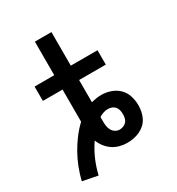

<svg xmlns="http://www.w3.org/2000/svg" viewBox="-192 -857 984 1065"><g transform="rotate(-30 300.0 -325.0)"><path d="M127 85 30 66Q40 25 55 -14Q70 -53 90.5 -89.5Q111 -126 136 -159.5Q161 -193 192 -222V-428H66V-520H192V-735H298V-520H469V-428H298V-286Q314 -290 330 -292.5Q346 -295 362 -295Q392 -295 421.5 -285Q451 -275 472.5 -254Q494 -233 503.5 -203.5Q513 -174 513 -143Q513 -123 509 -102.5Q505 -82 495.5 -63.5Q486 -45 470.5 -31Q455 -17 436.5 -8.5Q418 0 397.5 4Q377 8 356 8Q332 8 308 1.5Q284 -5 264 -18.5Q244 -32 229 -51.5Q214 -71 205 -94Q177 -53 157.5 -8Q138 37 127 85ZM356 -77Q369 -77 381 -82Q393 -87 401 -96.5Q409 -106 411.5 -118.5Q414 -131 414 -143Q414 -156 411 -168.5Q408 -181 400 -190.5Q392 -200 380 -204.5Q368 -209 356 -209Q340 -209 325.5 -204Q311 -199 298 -191Q298 -184 298 -177.5Q298 -171 298 -164Q298 -149 300 -134Q302 -119 309 -106Q316 -93 329 -85Q342 -77 356 -77Z"/></g></svg>

Font: Zed Mono Semibold Extended
Style: Regular
Weight: 600
Width: 7
Monospace: yes
Designer: Belleve Invis
Foundry: Belleve Invis
Version: Version 1.0.0; ttfautohint (v1.8.4)